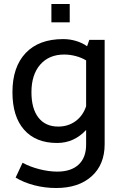

<svg xmlns="http://www.w3.org/2000/svg" viewBox="-20 -716 633 972"><path d="M240.2 -695.8H333V-603H240.2ZM420.9 -481.9 432.1 -514.2H509.8V14.2Q509.8 117.2 443.8 176.5Q377.9 235.8 264.2 235.8Q207 235.8 153.6 221.9Q100.1 208 59.1 183.1L94.2 107.9Q130.4 127.9 178.7 140.4Q227.1 152.8 270 152.8Q339.8 152.8 377.9 117.4Q416 82 416 16.1V-58.1Q355 7.8 269 7.8Q161.1 7.8 102.1 -59.1Q43 -126 43 -249Q43 -377 109.9 -447.5Q176.8 -518.1 299.8 -518.1Q334 -518.1 365.5 -508.5Q397 -499 420.9 -481.9ZM139.2 -249Q139.2 -166 174.6 -120.6Q210 -75.2 274.9 -75.2Q324.7 -75.2 362.3 -102.5Q399.9 -129.9 416 -178.2V-410.2Q393.1 -424.3 363.5 -432.1Q334 -439.9 305.2 -439.9Q228 -439.9 183.6 -388.9Q139.2 -337.9 139.2 -249Z"/></svg>

Font: Sarala
Style: Regular
Weight: 400
Designer: Andres Torresi
Foundry: Huerta Tipografica
Version: Version 1.004;PS 001.003;hotconv 1.0.70;makeotf.lib2.5.58329